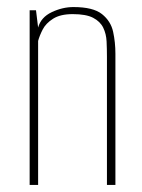

<svg xmlns="http://www.w3.org/2000/svg" viewBox="-20 -524 401 544"><path d="M64 0V-495H82L88 -446Q96 -475 126.5 -489.5Q157 -504 188 -504Q244 -504 269 -484Q294 -464 300.5 -434Q307 -404 307 -372V0H283V-363Q283 -385 282 -406.5Q281 -428 272.5 -445.5Q264 -463 244 -473.5Q224 -484 186 -484Q151 -484 130.5 -471Q110 -458 101 -440.5Q92 -423 88 -408V0Z"/></svg>

Font: Alumni Sans Thin Thin
Style: Regular
Weight: 250
Version: Version 1.018